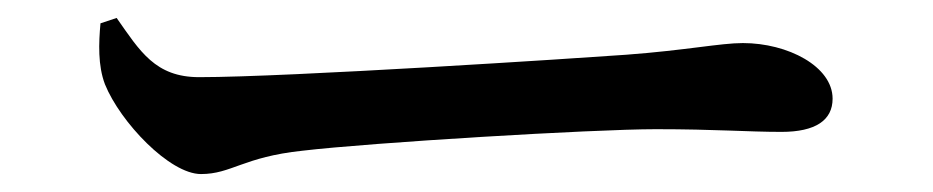

<svg xmlns="http://www.w3.org/2000/svg" viewBox="-20 -465 1040 214"><path d="M110 -445 92 -439C90 -417 89 -392 97 -371C114 -329 169 -271 204 -271C238 -271 251 -290 317 -297C393 -306 641 -321 711 -321C778 -321 813 -318 851 -318C889 -318 908 -331 908 -355C908 -391 858 -417 808 -417C783 -417 745 -409 678 -404C623 -400 301 -379 202 -379C153 -379 136 -408 110 -445Z"/></svg>

Font: Noto Serif HK SemiBold
Style: Regular
Weight: 600
Designer: Ryoko NISHIZUKA 西塚涼子 (kana & ideographs); Frank Grießhammer (Latin, Greek & Cyrillic); Wenlong ZHANG 张文龙 (bopomofo); San
Foundry: Adobe
Version: Version 2.001;hotconv 1.1.0;makeotfexe 2.6.0